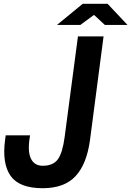

<svg xmlns="http://www.w3.org/2000/svg" viewBox="-20 -970 686 1003"><path d="M387.2 -779.8H521L450.2 -238.8Q433.1 -112.3 374.5 -49.6Q315.9 13.2 203.1 13.2Q80.6 13.2 35.2 -51.5Q-10.3 -116.2 6.8 -241.2L9.8 -263.2H137.2Q122.6 -182.6 140.6 -143.3Q158.7 -104 203.1 -104Q257.8 -104 282.5 -138.2Q307.1 -172.4 317.9 -255.9ZM399.9 -839.8H277.8L412.1 -950.2H542L646 -839.8H527.8L471.2 -892.1Z"/></svg>

Font: Cooper Hewitt
Style: Semibold Italic
Weight: 710
Designer: Village Type and Design LLC
Foundry: Cooper Hewitt Smithsonian Design Museum
Version: 1.000